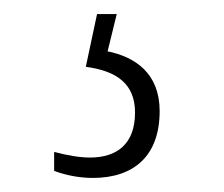

<svg xmlns="http://www.w3.org/2000/svg" viewBox="-20 -29 318 273"><path d="M112 224C170 224 207 193 207 129C207 75 172 52 133 44L146 -9H118L102 66C147 72 172 91 172 131C172 176 146 195 108 195C93 195 76 192 57 187V214C76 221 95 224 112 224Z"/></svg>

Font: Noto Serif Armenian Condensed ExtraLight
Style: Regular
Weight: 200
Width: 3
Designer: Monotype Design Team
Foundry: Monotype Imaging Inc.
Version: Version 2.008